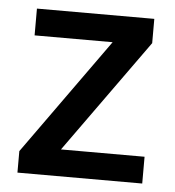

<svg xmlns="http://www.w3.org/2000/svg" viewBox="-42 -525 514 565"><g transform="rotate(5 215.0 -243.0)"><path d="M398.4 -79.1V0H29.8V-63.5L275.4 -406.7H44.9V-485.8H391.6V-414.1L151.4 -79.1Z"/></g></svg>

Font: Khula Semibold
Style: Regular
Weight: 600
Designer: Erin McLaughlin, Steve Matteson
Version: Version 1.000;PS 1.0;hotconv 1.0.72;makeotf.lib2.5.5900